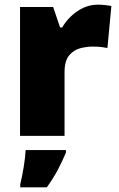

<svg xmlns="http://www.w3.org/2000/svg" viewBox="-20 -583 509 824"><path d="M400 -563Q416 -563 433 -561Q450 -559 458 -557L441 -377Q431 -379 416.5 -381Q402 -383 376 -383Q352 -383 324.5 -376Q297 -369 277 -345.5Q257 -322 257 -272V0H66V-553H208L238 -465H247Q270 -506 311.5 -534.5Q353 -563 400 -563ZM263 72Q246 112 228 146Q210 180 181 221H67V207Q75 175 82 132Q89 89 90 61H263Z"/></svg>

Font: Noto Sans Lao Black
Style: Regular
Weight: 900
Designer: Monotype Design Team
Foundry: Monotype Imaging Inc.
Version: Version 2.003; ttfautohint (v1.8.4.7-5d5b)